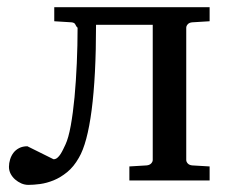

<svg xmlns="http://www.w3.org/2000/svg" viewBox="-20 -502 628 534"><path d="M339.8 0V-39.1L388.2 -42Q396.5 -43 400.6 -47.6Q404.8 -52.2 404.8 -57.1V-433.1H247.1Q247.1 -289.6 234.9 -196Q222.7 -102.5 199.2 -63Q185.1 -38.1 166.7 -23.2Q148.4 -8.3 129.2 -0.5Q109.9 7.3 91.6 9.8Q73.2 12.2 59.1 12.2Q48.8 12.2 39.3 8.1Q29.8 3.9 22 -2.9Q14.2 -9.8 9.5 -18.8Q4.9 -27.8 4.9 -38.1Q4.9 -48.3 8.1 -58.6Q11.2 -68.8 17.3 -76.9Q23.4 -85 33.2 -90.1Q43 -95.2 56.2 -95.2L128.9 -59.1Q134.8 -59.1 139.6 -63.2Q144.5 -67.4 148.4 -73.5Q152.3 -79.6 155.8 -86.9Q159.2 -94.2 162.1 -100.1Q170.4 -117.7 176.8 -152.6Q183.1 -187.5 187.3 -231.7Q191.4 -275.9 193.6 -326.2Q195.8 -376.5 195.8 -424.8Q191.9 -428.2 189.7 -433.6Q187.5 -439 179.2 -439.9L130.9 -442.9V-481.9H563V-442.9L514.2 -439.9Q505.9 -439 502 -434.3Q498 -429.7 498 -424.8V-57.1Q498 -52.2 502 -47.6Q505.9 -43 514.2 -42L563 -39.1V0Z"/></svg>

Font: Charis SIL CyrE
Style: Regular
Weight: 400
Foundry: SIL International
Version: Version 5.000